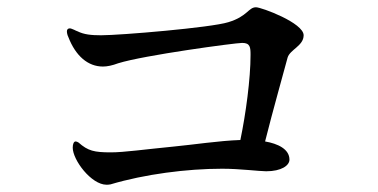

<svg xmlns="http://www.w3.org/2000/svg" viewBox="-20 -617 1040 528"><path d="M684 -597C663 -597 661 -572 608 -556C561 -541 310 -520 258 -520C231 -520 211 -522 193 -531C190 -532 188 -533 184 -535C179 -537 175 -539 172 -539C167 -539 164 -536 164 -531C164 -527 165 -521 168 -515C188 -463 222 -434 263 -434C275 -434 289 -437 305 -443C375 -465 627 -499 646 -499C668 -499 669 -487 669 -466C669 -400 656 -304 641 -232C582 -230 511 -219 458 -214C376 -206 321 -198 285 -198C239 -198 222 -202 196 -225C193 -227 190 -228 188 -228C183 -228 180 -221 180 -211C180 -177 231 -109 273 -109C276 -109 279 -109 284 -110C378 -138 494 -153 591 -153C640 -153 693 -146 712 -146C754 -146 776 -162 776 -178C776 -207 744 -222 709 -228C730 -312 761 -421 771 -459C778 -481 815 -491 815 -520C815 -554 699 -597 684 -597Z"/></svg>

Font: Shippori Mincho OTF SemiBold
Style: Regular
Weight: 600
Designer: FONTDASU
Foundry: FONTDASU / Google Inc. / but / Adobe
Version: Version 3.300;hotconv 1.0.109;makeotfexe 2.5.65596